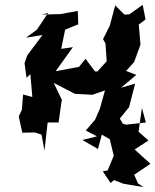

<svg xmlns="http://www.w3.org/2000/svg" viewBox="-20 -581 639 790"><path d="M473 0 487 -33 484 -75 473 -93 511 -140 536 -237 478 -220 541 -273 499 -289 532 -326 558 -397 551 -480 579 -501 567 -561 512 -522 492 -521 454 -559 432 -476 404 -420 414 -402 419 -329 381 -287H371L332 -339L305 -306L209 -288L280 -387L232 -380L248 -459L302 -481L300 -536L228 -523L153 -521L178 -528L132 -459L87 -426L155 -437L92 -353L81 -321L89 -261L105 -276L113 -182L75 -192L70 -129L57 -102L79 -3L72 -35L124 -36L151 -27L163 39L176 -77H221L233 -162L235 -169L201 -240L288 -195L360 -191L412 -209L391 -134L371 -88L333 -44L379 -20L319 -5L383 32L399 -27L475 17ZM548 174 532 138 599 93 534 34 591 -3 550 -39 564 -137 580 -77 499 -68 458 -81 453 -35 432 -7 448 60 423 120 403 124 435 172 449 160 488 175 571 189Z"/></svg>

Font: Asimov Aggro
Style: CondIt
Weight: 500
Designer: Google
Version: Version 2.000980; 2014